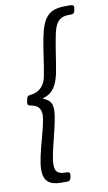

<svg xmlns="http://www.w3.org/2000/svg" viewBox="-95 -755 539 954"><g transform="rotate(-10 174.5 -278.0)"><path d="M46.9 72.3C46.9 127.9 73.2 152.3 134.8 152.3H165C173.8 152.3 180.7 147.5 182.6 138.7L185.5 124C187.5 113.3 182.6 106.4 171.9 106.4H165C123 106.4 111.3 90.8 111.3 57.6C111.3 -4.9 162.1 -142.6 162.1 -211.9C162.1 -242.2 151.4 -261.7 118.2 -273.4L119.1 -277.3C165 -289.1 189.5 -324.2 203.1 -388.7C214.8 -451.2 221.7 -511.7 233.4 -568.4C245.1 -633.8 264.6 -662.1 316.4 -662.1H328.1C336.9 -662.1 343.8 -667 345.7 -675.8L348.6 -691.4C350.6 -702.1 344.7 -708 334 -708H305.7C225.6 -708 192.4 -676.8 171.9 -573.2C158.2 -504.9 153.3 -445.3 140.6 -382.8C133.8 -347.7 114.3 -309.6 57.6 -303.7C47.9 -302.7 42 -298.8 40 -289.1L36.1 -269.5C34.2 -259.8 39.1 -252.9 49.8 -252C91.8 -246.1 101.6 -221.7 101.6 -197.3C101.6 -139.6 46.9 -2 46.9 72.3Z"/></g></svg>

Font: Ed Sans Neue
Style: Italic
Weight: 400
Italic angle: -11°
Designer: Stephen Hutchings
Version: Version 1.004;PS 001.004;hotconv 1.0.88;makeotf.lib2.5.64775